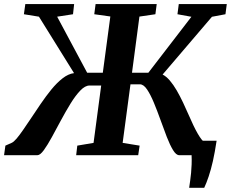

<svg xmlns="http://www.w3.org/2000/svg" viewBox="-47 -763 1135 944"><path d="M883 160.5Q885.5 144 888 125.5Q890.5 107 892.5 87.2Q894.5 67.5 895.2 45.5Q896 23.5 895 0L853.5 -71H1018Q1009.5 -14.5 999.8 28.8Q990 72 979 104.5Q968 137 957 160.5ZM-27 0 -20.5 -47 10 -60.5Q20.5 -65 34.5 -81.5Q48.5 -98 65.8 -123Q83 -148 102.5 -177Q126.5 -213 152.2 -251Q178 -289 205.2 -322.5Q232.5 -356 260.8 -378Q289 -400 317 -403.5L144.5 -681L70.5 -693L77.5 -743H317.5L312 -693L234 -681L381.5 -405.5H458.5L495.5 -682L416.5 -693L423 -743H723.5L717 -693L638.5 -681.5L602 -405.5H682.5L894 -680.5L825.5 -693L832 -743H1068L1061.5 -693L995 -680.5L752.5 -396.5Q770.5 -387.5 788 -367Q805.5 -346.5 821.8 -318.5Q838 -290.5 853 -258.8Q868 -227 881.5 -196Q892.5 -170.5 903.5 -147.5Q914.5 -124.5 925 -106.2Q935.5 -88 944.8 -76.5Q954 -65 962.5 -62L1008 -48.5L1003 0H834Q819 0 803.8 -25Q788.5 -50 773 -90Q757.5 -130 741.8 -174.2Q726 -218.5 709.5 -258.2Q693 -298 676 -323.2Q659 -348.5 640.5 -348.5H594.5L556 -60.5L639.5 -47L632.5 0H327.5L333 -47L413 -60.5L450.5 -342.5H393Q371.5 -342.5 347.8 -317.8Q324 -293 300 -254Q276 -215 252.5 -171.2Q229 -127.5 207.8 -88.5Q186.5 -49.5 168.5 -24.8Q150.5 0 137 0Z"/></svg>

Font: Merriweather
Style: Bold Italic
Weight: 700
Italic angle: -7.8°
Version: Version 2.101